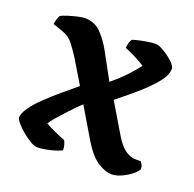

<svg xmlns="http://www.w3.org/2000/svg" viewBox="-96 -598 705 697"><g transform="rotate(20 257.0 -250.0)"><path d="M116 0Q104 0 87.5 -10Q71 -20 55 -33.5Q39 -47 28 -60Q17 -73 17 -79Q17 -95 32.5 -117.5Q48 -140 74 -165Q100 -190 129.5 -215Q159 -240 186 -262L130 -355Q117 -375 100.5 -397Q84 -419 54 -429L19 -441Q20 -452 24 -462.5Q28 -473 30 -476Q39 -481 56.5 -486.5Q74 -492 91.5 -496Q109 -500 118 -500Q155 -500 179 -477Q203 -454 223 -419L281 -313Q313 -339 338.5 -366.5Q364 -394 374 -409Q359 -419 334 -431.5Q309 -444 295 -449Q296 -471 305 -484Q313 -487 330 -491Q347 -495 365 -497.5Q383 -500 394 -500Q404 -500 424.5 -488Q445 -476 461.5 -460.5Q478 -445 478 -435Q478 -410 453.5 -380Q429 -350 392 -318Q355 -286 318 -257L386 -143Q407 -108 427 -94.5Q447 -81 467 -81H487Q490 -77 493.5 -70.5Q497 -64 497 -54Q491 -42 474.5 -29.5Q458 -17 438.5 -8.5Q419 0 403 0Q379 0 349.5 -18.5Q320 -37 290 -86L220 -204Q198 -183 177.5 -161Q157 -139 141.5 -121Q126 -103 121 -94Q132 -87 157.5 -75.5Q183 -64 199 -58Q202 -53 205 -43Q208 -33 208 -22Q194 -14 165 -7Q136 0 116 0Z"/></g></svg>

Font: Texturina SemiBold
Style: Regular
Weight: 600
Designer: Guillermo Torres Carreño
Foundry: Omnibus-Type
Version: Version 1.002; ttfautohint (v1.8.3)